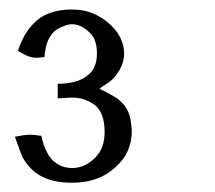

<svg xmlns="http://www.w3.org/2000/svg" viewBox="-20 -770 463 414"><path d="M264.2 -488.3Q264.2 -464.8 255.6 -445.1Q247.1 -425.3 227.5 -408.2Q192.4 -376 135.7 -376Q113.3 -376 96.7 -379.9Q80.1 -383.8 67.9 -390.6Q55.7 -397.5 46.9 -406.5Q38.1 -415.5 31.7 -425.8Q27.3 -432.6 22.5 -446.3Q17.6 -460 12.2 -475.1Q22 -477.1 30 -478.3Q38.1 -479.5 44.9 -479.5Q49.8 -479.5 55.9 -478.8Q62 -478 69.3 -477.1Q72.8 -460 78.6 -447.3Q84.5 -434.6 87.4 -431.6Q91.3 -425.8 95.9 -422.1Q100.6 -418.5 103 -417Q111.3 -411.6 119.4 -409.7Q127.4 -407.7 135.7 -407.7Q163.1 -407.7 185.5 -430.2Q205.6 -450.2 205.6 -485.8Q205.6 -526.4 184.1 -543.9V-543.5Q163.6 -559.6 134.8 -559.6Q130.9 -559.6 127 -559.3Q123 -559.1 119.1 -558.6Q118.7 -558.6 116.5 -558.6Q114.3 -558.6 111.8 -558.3Q109.4 -558.1 107.2 -558.1Q105 -558.1 104.5 -558.1V-589.4Q144.5 -589.4 166.5 -605.5Q178.7 -614.3 183.8 -626.2Q189 -638.2 189 -655.3Q189 -685.5 173.3 -699.7Q155.3 -717.8 134.8 -717.8Q128.4 -717.8 120.8 -715.1Q113.3 -712.4 105 -708Q97.2 -704.1 89.8 -693.8Q82 -683.1 78.6 -667V-667.5L75.7 -647Q68.8 -646 65.2 -645.8Q61.5 -645.5 58.6 -645.5Q48.8 -645.5 39.3 -649.4Q29.8 -653.3 18.6 -660.2Q32.7 -704.1 61 -727.1Q72.8 -737.3 91.8 -743.4Q110.8 -749.5 134.8 -749.5Q159.2 -749.5 177.7 -742.2Q196.3 -734.9 211.9 -722.2Q247.6 -692.4 247.6 -654.3Q247.6 -634.3 234.9 -614.3V-614.7Q232.4 -610.8 230 -607.4Q227.5 -604 223.9 -600.3Q220.2 -596.7 214.6 -592.5Q209 -588.4 200.7 -583.5Q199.7 -582.5 198.2 -581.1Q196.8 -579.6 194.3 -578.6Q196.8 -577.1 199.2 -576.2Q201.7 -575.2 203.6 -574.2Q209 -571.3 214.4 -568.4Q219.7 -565.4 224.1 -563Q228.5 -560.5 231.4 -558.6Q234.4 -556.6 234.9 -556.2L234.4 -556.6Q242.2 -549.8 247.6 -543.5Q252.9 -537.1 256.3 -529.3Q259.8 -521.5 261.5 -511.7Q263.2 -502 264.2 -489.3Z"/></svg>

Font: Defago Noto Sans
Style: Regular
Weight: 400
Designer: John M. Durdin
Foundry: Lao IT Dev Co., Ltd.
Version: Version 1.000 2007 initial release